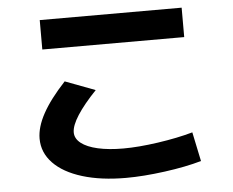

<svg xmlns="http://www.w3.org/2000/svg" viewBox="-52 -769 1042 857"><g transform="rotate(-5 469.0 -340.5)"><path d="M109.4 -180.7Q109.4 -231.9 142.1 -292Q174.8 -352.1 243.2 -425.8L377.9 -375Q322.3 -316.9 293 -271.2Q263.7 -225.6 263.7 -195.3Q263.7 -167.5 289.8 -147Q315.9 -126.5 364.3 -115.5Q412.6 -104.5 478.5 -104.5Q545.9 -104.5 633.8 -117.2Q721.7 -129.9 791 -149.4L818.4 -18.6Q748.5 1.5 652.6 14.4Q556.6 27.3 478.5 27.3Q367.2 27.3 283.7 1.7Q200.2 -23.9 154.8 -71Q109.4 -118.2 109.4 -180.7ZM156.2 -708H792V-576.2H156.2Z"/></g></svg>

Font: Pretendard ExtraBold
Style: Regular
Weight: 800
Designer: Base glyphs from Inter by Rasmus Andersson; Hangeul glyphs from Noto Sans CJK(Source Han Sans) by Jang Soo-young and Kan
Foundry: Kil Hyung-jin
Version: Version 1.309